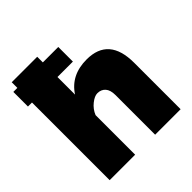

<svg xmlns="http://www.w3.org/2000/svg" viewBox="-195 -871 1012 1012"><g transform="rotate(-45 310.5 -365.0)"><path d="M577 -346V0H387V-296Q387 -333 370.5 -351.5Q354 -370 326 -370Q305 -370 278 -348.5Q251 -327 238 -295V0H48V-579H18V-688H48V-730H238V-688H353V-579H238V-448Q295 -536 412 -536Q577 -536 577 -346Z"/></g></svg>

Font: Raleway
Style: Heavy
Weight: 900
Designer: Matt McInerney, Pablo Impallari, Rodrigo Fuenzalida
Foundry: Matt McInerney, Pablo Impallari, Rodrigo Fuenzalida
Version: Version 2.001